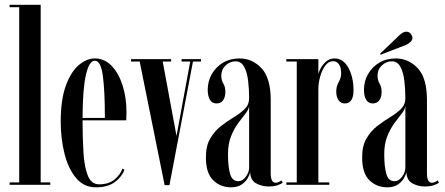

<svg xmlns="http://www.w3.org/2000/svg" viewBox="-20 -770 1856 800"><path d="M20 0V-10H60V-740H20V-750H149.5V-10H189.5V0Z M379.5 10.5Q329.5 10.5 297 -28.2Q264.5 -67 248.8 -129.5Q233 -192 233 -263Q233 -354.5 254.2 -412.8Q275.5 -471 308.2 -498.8Q341 -526.5 375 -526.5Q415.5 -526.5 445 -495.8Q474.5 -465 490.8 -414Q507 -363 507 -302.5Q507 -284 506 -268.5H324V-268Q324 -195 327.8 -134.5Q331.5 -74 346 -38Q360.5 -2 393 -2Q433.5 -2 457.8 -22.5Q482 -43 490.5 -68L498.5 -62.5Q487.5 -33 458.2 -11.2Q429 10.5 379.5 10.5ZM375 -517Q351.5 -517 338 -458.2Q324.5 -399.5 324 -278.5H417Q417 -391.5 408.5 -454.2Q400 -517 375 -517Z M666 1.5 562 -513.5H526V-523.5H693V-513.5H658L715.5 -203.5L772.5 -513.5H736.5V-523.5H817.5V-513.5H784L686 1.5Z M942.5 10.5Q898.5 10.5 868.2 -19Q838 -48.5 838 -113Q837.5 -161.5 855.8 -192.8Q874 -224 900.8 -244.8Q927.5 -265.5 954.5 -281.8Q981.5 -298 999.8 -316Q1018 -334 1018 -360.5Q1018 -398.5 1013.8 -433.8Q1009.5 -469 997.2 -491.8Q985 -514.5 961.5 -514.5Q938.5 -514.5 920.2 -497.5Q902 -480.5 902 -455Q902 -436 910.5 -422Q919 -408 919 -387Q919 -366 909.8 -352.5Q900.5 -339 882 -339Q864 -339 854.8 -354.2Q845.5 -369.5 845.5 -396Q845.5 -431.5 862.5 -461.2Q879.5 -491 909.2 -508.8Q939 -526.5 978 -526.5Q1031.5 -526.5 1069.8 -485.5Q1108 -444.5 1108 -353V-47.5Q1108 -8.5 1129 -8.5Q1135 -8.5 1142 -11.8Q1149 -15 1152.5 -18.5L1158 -9.5Q1153 -4 1137.5 1.5Q1122 7 1099 7Q1070 7 1046.5 -6.5Q1023 -20 1022.5 -53Q1020 -40.5 1011 -25.8Q1002 -11 985.2 -0.2Q968.5 10.5 942.5 10.5ZM973 -15Q991 -15 1004.5 -34Q1018 -53 1018 -71V-328.5Q1016.5 -314 1003 -297Q989.5 -280 972.5 -257Q955.5 -234 942.8 -202.5Q930 -171 930 -127.5Q930 -75 938.8 -45Q947.5 -15 973 -15Z M1173 0V-10H1216.5V-513.5H1173V-523.5H1306.5V-461Q1307.5 -468.5 1315.5 -484.2Q1323.5 -500 1338.2 -513.2Q1353 -526.5 1374 -526.5Q1410.5 -526.5 1431.8 -487.2Q1453 -448 1453 -394.5Q1453 -339 1416.5 -339Q1399 -339 1390 -353.5Q1381 -368 1381 -389Q1381 -410 1391.2 -427.8Q1401.5 -445.5 1401.5 -464Q1401.5 -489.5 1392.2 -502.2Q1383 -515 1368 -515Q1349 -515 1335.2 -496.5Q1321.5 -478 1314 -450.8Q1306.5 -423.5 1306.5 -397.5V-10H1352V0Z M1593.5 10.5Q1549.5 10.5 1519.2 -19Q1489 -48.5 1489 -113Q1488.5 -161.5 1506.8 -192.8Q1525 -224 1551.8 -244.8Q1578.5 -265.5 1605.5 -281.8Q1632.5 -298 1650.8 -316Q1669 -334 1669 -360.5Q1669 -398.5 1664.8 -433.8Q1660.5 -469 1648.2 -491.8Q1636 -514.5 1612.5 -514.5Q1589.5 -514.5 1571.2 -497.5Q1553 -480.5 1553 -455Q1553 -436 1561.5 -422Q1570 -408 1570 -387Q1570 -366 1560.8 -352.5Q1551.5 -339 1533 -339Q1515 -339 1505.8 -354.2Q1496.5 -369.5 1496.5 -396Q1496.5 -431.5 1513.5 -461.2Q1530.5 -491 1560.2 -508.8Q1590 -526.5 1629 -526.5Q1682.5 -526.5 1720.8 -485.5Q1759 -444.5 1759 -353V-47.5Q1759 -8.5 1780 -8.5Q1786 -8.5 1793 -11.8Q1800 -15 1803.5 -18.5L1809 -9.5Q1804 -4 1788.5 1.5Q1773 7 1750 7Q1721 7 1697.5 -6.5Q1674 -20 1673.5 -53Q1671 -40.5 1662 -25.8Q1653 -11 1636.2 -0.2Q1619.5 10.5 1593.5 10.5ZM1624 -15Q1642 -15 1655.5 -34Q1669 -53 1669 -71V-328.5Q1667.5 -314 1654 -297Q1640.5 -280 1623.5 -257Q1606.5 -234 1593.8 -202.5Q1581 -171 1581 -127.5Q1581 -75 1589.8 -45Q1598.5 -15 1624 -15ZM1565.5 -542 1563.5 -546 1645.5 -624.5Q1660 -638 1673.5 -638Q1687.5 -638 1695 -623.5Q1698.5 -618 1698.5 -612Q1698.5 -603 1689.8 -594.8Q1681 -586.5 1668.5 -581.5Z"/></svg>

Font: Imbue 100pt Medium
Style: Regular
Weight: 500
Designer: Tyler Finck
Foundry: Etcetera Type Company
Version: Version 1.102; ttfautohint (v1.8.3)